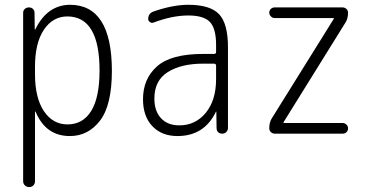

<svg xmlns="http://www.w3.org/2000/svg" viewBox="-20 -550 1540 790"><path d="M124 -275.4V-245.1Q124 -147.5 160.6 -92.8Q197.3 -38.1 257.8 -38.1Q321.3 -38.1 355.5 -93.8Q389.6 -149.4 389.6 -259.8Q389.6 -481.4 257.8 -482.4Q197.3 -482.4 160.6 -427.7Q124 -373 124 -275.4ZM75.2 195.3V-497.1Q75.2 -506.8 82 -513.2Q88.9 -519.5 99.1 -519.5Q109.4 -519.5 115.7 -513.2Q122.1 -506.8 122.1 -497.1L123 -429.7Q123 -428.7 124 -428.7Q126 -428.7 126 -430.7Q174.8 -529.3 267.6 -530.3Q439.5 -530.3 440.4 -259.8Q440.4 -117.2 391.6 -53.7Q342.8 9.8 267.6 9.8Q168.9 9.8 127 -88.9Q127 -90.8 126 -90.8Q124 -90.8 124 -89.8V195.3Q124 206.1 117.2 212.9Q110.4 219.7 100.1 219.7Q89.8 219.7 82.5 212.9Q75.2 206.1 75.2 195.3Z M815.4 -288.1Q725.6 -288.1 670.4 -253.4Q615.2 -218.8 615.2 -144.5Q615.2 -92.8 642.6 -63.5Q669.9 -34.2 717.8 -34.2Q784.2 -34.2 826.7 -85.9Q869.1 -137.7 869.1 -224.6V-279.3Q869.1 -288.1 860.4 -288.1ZM710 9.8Q645.5 9.8 606.9 -30.8Q568.4 -71.3 568.4 -141.6Q568.4 -225.6 626 -276.9Q683.6 -328.1 815.4 -328.1H860.4Q869.1 -328.1 869.1 -335.9V-365.2Q869.1 -432.6 843.8 -459.5Q818.4 -486.3 754.9 -486.3Q688.5 -486.3 611.3 -457Q604.5 -454.1 597.2 -459Q589.8 -463.9 589.8 -471.7Q589.8 -495.1 612.3 -502.9Q691.4 -530.3 754.9 -530.3Q844.7 -530.3 881.3 -491.7Q918 -453.1 918 -355.5V-23.4Q918 -13.7 911.1 -6.8Q904.3 0 894 0Q883.8 0 877.4 -6.3Q871.1 -12.7 871.1 -23.4L870.1 -89.8Q870.1 -90.8 869.1 -90.8Q868.2 -90.8 868.2 -89.8Q820.3 9.8 710 9.8Z M1098.6 -63.5 1353.5 -472.7V-473.6Q1353.5 -475.6 1352.5 -475.6H1110.4Q1101.6 -475.6 1094.7 -482.4Q1087.9 -489.3 1087.9 -498Q1087.9 -506.8 1094.2 -513.2Q1100.6 -519.5 1110.4 -519.5H1389.6Q1398.4 -519.5 1405.3 -513.2Q1412.1 -506.8 1412.1 -498Q1412.1 -473.6 1401.4 -457L1146.5 -46.9V-45.9Q1146.5 -43.9 1147.5 -43.9H1389.6Q1398.4 -43.9 1405.3 -37.6Q1412.1 -31.2 1412.1 -22Q1412.1 -12.7 1405.8 -6.3Q1399.4 0 1389.6 0H1110.4Q1101.6 0 1094.7 -6.3Q1087.9 -12.7 1087.9 -22.5Q1087.9 -46.9 1098.6 -63.5Z"/></svg>

Font: Rounded Mgen+ 1m light
Style: Regular
Weight: 200
Designer: [Source Han Sans]
Ryoko NISHIZUKA  (kana & ideographs); Paul D. Hunt (Latin, Greek & Cyrillic); Wenlong ZHANG  (bopomofo
Version: Version 1.059.20150602